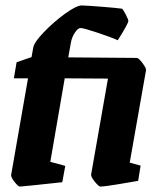

<svg xmlns="http://www.w3.org/2000/svg" viewBox="-20 -677 578 706"><path d="M517 -419 457 -79 497 -68 488 -12Q460 -7 411.5 1Q363 9 349 9Q343 9 328.5 -9Q314 -27 315 -35L377 -388L218 -389L165 -82L220 -67L209 -7Q62 9 53 9Q47 9 33.5 -8Q20 -25 21 -34L83 -389H31L41 -448L96 -467L102 -501Q105 -521 141 -558.5Q177 -596 219 -626.5Q261 -657 281 -657Q307 -656 357 -652Q407 -648 429 -645Q434 -640 443 -622.5Q452 -605 452 -600Q451 -589 413 -529Q389 -540 338 -557Q287 -574 276 -574Q267 -574 256 -558Q245 -542 241 -522L231 -466L483 -464Q490 -464 504 -445Q518 -426 517 -419Z"/></svg>

Font: Grenze
Style: Bold Italic
Weight: 700
Italic angle: -10°
Designer: Renata Polastri
Foundry: Omnibus-Type
Version: Version 1.002; ttfautohint (v1.8)